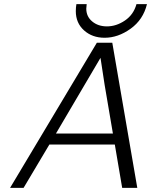

<svg xmlns="http://www.w3.org/2000/svg" viewBox="-20 -910 732 930"><path d="M28.8 0 449.2 -703.1H523.9L645 0H571.8L536.1 -210H219.2L94.2 0ZM251 -263.2H526.9L486.8 -499L466.8 -629.9ZM347.2 -856Q347.2 -874 350.1 -890.1H399.9Q397.9 -876 397.9 -868.2Q397.9 -830.1 426.5 -806.2Q455.1 -782.2 498 -782.2Q543 -782.2 585 -810.5Q627 -838.9 641.1 -890.1H691.9Q673.8 -814.9 612.8 -771Q551.8 -727.1 486.8 -727.1Q426.8 -727.1 387 -762.9Q347.2 -798.8 347.2 -856Z"/></svg>

Font: CMU Bright
Style: Oblique
Weight: 500
Italic angle: -12°
Version: Version 0.7.0